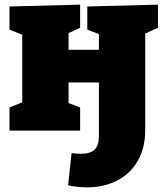

<svg xmlns="http://www.w3.org/2000/svg" viewBox="-20 -564 709 829"><path d="M662 -544V-444L607 -419V-3Q607 76 574 132Q541 188 484 216.5Q427 245 355 245Q316 245 274 236L289 97Q312 100 329 100Q369 100 388 82.5Q407 65 407 23V-208H276V-119L326 -100V0H21V-100L76 -122V-414L21 -436V-536L326 -544V-444L276 -421V-349H407V-417L357 -436V-536Z"/></svg>

Font: Bitter Pro Black
Style: Regular
Weight: 900
Designer: Sol Matas, and Bitter project Authors
Foundry: Sol Matas
Version: Version 1.010